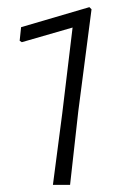

<svg xmlns="http://www.w3.org/2000/svg" viewBox="-20 -517 376 537"><path d="M230 -497 236 -491 199 -206 176 0H128L154 -199L183 -440L41 -399L35 -403L39 -441Z"/></svg>

Font: Alegreya Sans SC Light
Style: Italic
Weight: 300
Italic angle: -7°
Designer: Juan Pablo del Peral
Foundry: Huerta Tipografica
Version: Version 2.007